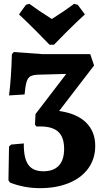

<svg xmlns="http://www.w3.org/2000/svg" viewBox="-20 -748 531 1000"><path d="M476 12Q476 78 440.5 128Q405 178 339.5 205Q274 232 188 232Q107 232 32 203L24 191L27 15L38 5L104 -1Q103 75 127 109.5Q151 144 206 144Q259 144 286.5 114.5Q314 85 314 27Q314 -37 279.5 -65Q245 -93 170 -89L162 -99L165 -154L325 -363L179 -359Q152 -358 138.5 -350.5Q125 -343 118.5 -322Q112 -301 108 -256L27 -251Q38 -332 42 -466L52 -477L203 -466H450L470 -407L288 -170Q380 -157 428 -110Q476 -63 476 12ZM79 -673 115 -723 133 -728Q180 -693 250 -649Q321 -694 366 -728L385 -723L422 -673Q374 -629 324.5 -579.5Q275 -530 261 -515H238Q224 -530 175 -579.5Q126 -629 79 -673Z"/></svg>

Font: Alegreya ExtraBold
Style: Regular
Weight: 800
Designer: Juan Pablo del Peral
Foundry: Huerta Tipografica
Version: Version 2.007; ttfautohint (v1.6)